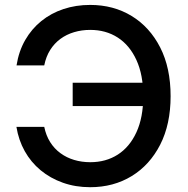

<svg xmlns="http://www.w3.org/2000/svg" viewBox="-20 -758 772 788"><path d="M350.1 10.3Q289.6 10.3 238 -8.1Q186.5 -26.4 146.7 -59.3Q106.9 -92.3 81.5 -137.7Q56.2 -183.1 47.4 -237.3H161.6Q168.9 -201.7 186 -174.6Q203.1 -147.5 228.3 -129.2Q253.4 -110.8 284.4 -101.6Q315.4 -92.3 350.6 -92.3Q414.6 -92.3 463.4 -123.5Q512.2 -154.8 540 -215.3Q567.9 -275.9 567.9 -363.3Q567.9 -450.7 540 -511.5Q512.2 -572.3 463.4 -603.8Q414.6 -635.3 350.1 -635.3Q315.4 -635.3 284.2 -626Q252.9 -616.7 228 -598.4Q203.1 -580.1 186 -553Q168.9 -525.9 161.6 -489.7H47.9Q57.1 -547.9 83.5 -593.8Q109.9 -639.6 149.9 -671.9Q189.9 -704.1 240.7 -720.9Q291.5 -737.8 350.1 -737.8Q445.8 -737.8 520.3 -692.4Q594.7 -647 637.5 -563.2Q680.2 -479.5 680.2 -363.3Q680.2 -248 637.5 -164.3Q594.7 -80.6 520.3 -35.2Q445.8 10.3 350.1 10.3ZM278.3 -322.8V-418.5H598.1V-322.8Z"/></svg>

Font: V-Inter
Style: Medium-500
Weight: 500
Designer: Rasmus Andersson
Foundry: rsms
Version: Version 4.000;git-4146feb